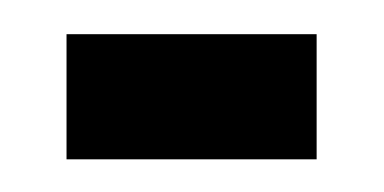

<svg xmlns="http://www.w3.org/2000/svg" viewBox="-20 -243 228 114"><path d="M168 -148.4H19.5V-222.7H168Z"/></svg>

Font: 和音 by 宁静之雨，公众号njzyshare
Style: Regular
Weight: 400
Designer: Steve Matteson
Foundry: Ascender Corporation
Version: Version 6.00;June 8, 2018;FontCreator 11.0.0.2388 32-bit